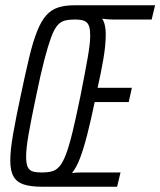

<svg xmlns="http://www.w3.org/2000/svg" viewBox="-20 -708 608 728"><path d="M139 0Q97 0 70.5 -8.5Q44 -17 31.5 -38.5Q19 -60 19 -99Q19 -138 29.5 -198.5Q40 -259 58 -343Q76 -429 90.5 -489.5Q105 -550 120.5 -589Q136 -628 155 -649.5Q174 -671 200 -679.5Q226 -688 262 -688H568L555 -634H406Q399 -634 387.5 -635Q376 -636 367 -637Q374 -628 377.5 -612.5Q381 -597 381 -578Q381 -536 371.5 -481.5Q362 -427 350 -375H480L468 -321H339Q324 -249 310.5 -196.5Q297 -144 283.5 -108.5Q270 -73 253 -52Q261 -53 269.5 -53.5Q278 -54 285 -54H437L424 0ZM139 -54Q160 -54 176 -58Q192 -62 205 -76.5Q218 -91 230 -122.5Q242 -154 255 -207.5Q268 -261 285 -344Q303 -435 312.5 -489Q322 -543 322 -572Q322 -594 318.5 -606Q315 -618 307.5 -624Q300 -630 289 -632Q278 -634 263 -634Q242 -634 226 -630Q210 -626 197.5 -611.5Q185 -597 173.5 -565.5Q162 -534 148 -480.5Q134 -427 117 -344Q98 -254 88.5 -199.5Q79 -145 79 -115Q79 -87 85.5 -74Q92 -61 105.5 -57.5Q119 -54 139 -54Z"/></svg>

Font: Saira UltraCondensed
Style: Italic
Weight: 400
Width: 1
Italic angle: -12°
Designer: Hector Gatti with collaboration of the Omnibus-Type team
Foundry: Omnibus-Type
Version: Version 1.101